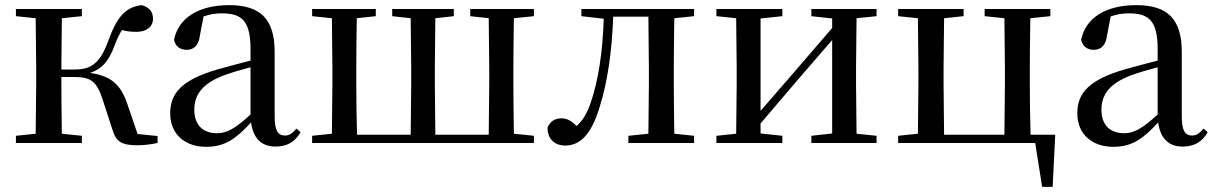

<svg xmlns="http://www.w3.org/2000/svg" viewBox="-20 -557 4733 748"><path d="M418 -52C432 -5 453 9 517 9C540 9 571 5 594 0V-27L516 -35L476 -152C450 -229 412 -261 331 -273C374 -287 404 -316 428 -384C437 -408 446 -425 455 -440C472 -435 489 -433 512 -433C550 -433 576 -452 576 -484C576 -512 561 -529 532 -537C468 -529 436 -492 401 -396C367 -301 326 -286 267 -286H219L221 -486L299 -494V-522H42V-494L119 -486L121 -292V-230L119 -36L42 -28V0H299V-28L221 -36C220 -92 219 -178 219 -257H268C332 -257 355 -242 378 -175Z M1053 14C1097 14 1129 -3 1151 -42L1135 -56C1118 -36 1106 -29 1090 -29C1064 -29 1050 -46 1050 -104V-355C1050 -483 994 -537 873 -537C752 -537 675 -486 658 -402C663 -377 681 -363 707 -363C734 -363 754 -378 759 -420L773 -493C798 -502 821 -505 844 -505C923 -505 956 -475 956 -365V-321C914 -310 868 -298 829 -287C691 -247 643 -196 643 -116C643 -32 703 15 783 15C857 15 900 -17 958 -80C966 -21 996 14 1053 14ZM956 -111C896 -55 862 -38 826 -38C772 -38 737 -68 737 -130C737 -189 770 -232 851 -263C881 -274 918 -285 956 -295Z M1323 0H2060V-28L1982 -36C1981 -92 1980 -175 1980 -230V-292C1980 -346 1981 -430 1982 -486L2060 -494V-522H1812V-494L1884 -486L1886 -292V-230L1884 -32H1676L1674 -230V-292L1676 -486L1748 -494V-522H1508V-494L1580 -486L1582 -292V-230L1580 -32H1371C1369 -88 1368 -174 1368 -230V-292C1368 -346 1369 -430 1370 -486L1444 -494V-522H1196V-494L1273 -486L1275 -292V-230L1273 -36L1196 -28V0Z M2505 0H2684V-28L2607 -36C2606 -92 2605 -175 2605 -230V-292C2605 -346 2606 -430 2607 -486L2684 -494V-522H2245V-494L2332 -484C2328 -354 2311 -242 2280 -153C2265 -111 2249 -86 2226 -66C2207 -86 2189 -96 2168 -96C2142 -96 2124 -85 2113 -60C2113 -15 2141 10 2182 10C2237 10 2283 -28 2317 -143C2346 -235 2364 -355 2369 -492H2506L2508 -292V-230L2506 -36L2428 -28V0Z M3141 -494 3222 -485V-448L3067 -268L2943 -125V-485L3028 -494V-522H2771V-494L2848 -486L2850 -292V-230L2848 -36L2771 -28V0H3028V-28L2943 -37V-76L3093 -252L3222 -401V-37L3141 -28V0H3395V-28L3317 -36L3315 -230V-292L3317 -486L3395 -494V-522H3141Z M3479 0H4013L4040 171H4081L4091 -32H3995C3993 -88 3992 -174 3992 -230V-292C3992 -346 3993 -430 3994 -486L4072 -494V-522H3816V-494L3893 -486L3895 -292V-230L3893 -32H3658L3656 -230V-292L3658 -486L3734 -494V-522H3479V-494L3556 -486L3558 -292V-230L3556 -36L3479 -28Z M4587 14C4631 14 4663 -3 4685 -42L4669 -56C4652 -36 4640 -29 4624 -29C4598 -29 4584 -46 4584 -104V-355C4584 -483 4528 -537 4407 -537C4286 -537 4209 -486 4192 -402C4197 -377 4215 -363 4241 -363C4268 -363 4288 -378 4293 -420L4307 -493C4332 -502 4355 -505 4378 -505C4457 -505 4490 -475 4490 -365V-321C4448 -310 4402 -298 4363 -287C4225 -247 4177 -196 4177 -116C4177 -32 4237 15 4317 15C4391 15 4434 -17 4492 -80C4500 -21 4530 14 4587 14ZM4490 -111C4430 -55 4396 -38 4360 -38C4306 -38 4271 -68 4271 -130C4271 -189 4304 -232 4385 -263C4415 -274 4452 -285 4490 -295Z"/></svg>

Font: Source Han Serif SC Medium
Style: Regular
Weight: 500
Designer: Ryoko NISHIZUKA 西塚涼子 (kana & ideographs); Frank Grießhammer (Latin, Greek & Cyrillic); Wenlong ZHANG 张文龙 (bopomofo); San
Foundry: Adobe
Version: Version 2.003;hotconv 1.1.1;makeotfexe 2.6.0